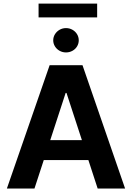

<svg xmlns="http://www.w3.org/2000/svg" viewBox="-20 -1081 758 1101"><path d="M19.5 0 264.6 -707H453.1L697.3 0H540L486.8 -163.1H231L177.7 0ZM449.7 -277.3 361.3 -547.9H356.4L268.1 -277.3ZM285.2 -849.6Q285.2 -868.7 295.2 -884.8Q305.2 -900.9 322 -910.4Q338.9 -919.9 358.4 -919.9Q378.4 -919.9 395.3 -910.4Q412.1 -900.9 421.9 -884.8Q431.6 -868.7 431.6 -849.6Q431.6 -831.1 421.9 -814.9Q412.1 -798.8 395.3 -789.6Q378.4 -780.3 358.4 -780.3Q338.9 -780.3 322 -789.6Q305.2 -798.8 295.2 -814.9Q285.2 -831.1 285.2 -849.6ZM537.1 -981.4H201.2V-1060.5H537.1Z"/></svg>

Font: Pretendard GOV
Style: Bold
Weight: 700
Designer: Base glyphs from Inter by Rasmus Andersson; Hangeul glyphs from Noto Sans CJK(Source Han Sans) by Jang Soo-young and Kan
Foundry: Kil Hyung-jin
Version: Version 1.309